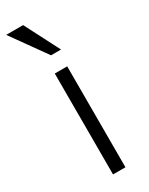

<svg xmlns="http://www.w3.org/2000/svg" viewBox="-213 -805 656 844"><g transform="rotate(-30 115.0 -383.0)"><path d="M88.9 0V-512.2H151.9V0ZM114.7 -589.8 -11.2 -766.1H74.7L165.5 -589.8Z"/></g></svg>

Font: Clear Sans Light
Style: Regular
Weight: 300
Foundry: Intel Corporation
Version: Version 1.00